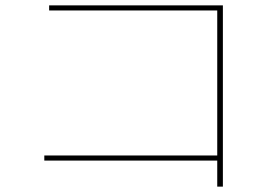

<svg xmlns="http://www.w3.org/2000/svg" viewBox="-20 -700 1040 715"><path d="M810 -5H789V-102H145V-121H789V-661H163V-680H810Z"/></svg>

Font: IBM Plex Sans JP Thin
Style: Regular
Weight: 100
Designer: Mike Abbink; Paul van der Laan; Pieter van Rosmalen; Wujin Sim; Yejin Wi; Jinhee Kim; Boomi Park; Yona Kim; Kichan Ma
Foundry: Sandoll Inc.
Version: Version 1.001